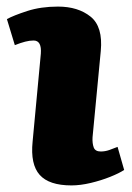

<svg xmlns="http://www.w3.org/2000/svg" viewBox="-20 -549 400 583"><path d="M104 -386Q107 -426 82 -426Q70 -426 56.5 -422.5Q43 -419 25 -412L1 -491Q21 -502 62.5 -515.5Q104 -529 156 -529Q217 -529 255 -498.5Q293 -468 286 -394L261 -132Q260 -114 264.5 -101.5Q269 -89 286 -89Q299 -89 312 -93.5Q325 -98 337 -103L357 -33Q342 -23 314.5 -12Q287 -1 255.5 6.5Q224 14 197 14Q129 14 100.5 -18Q72 -50 79 -119Z"/></svg>

Font: Literata 12pt ExtraBold
Style: Italic
Weight: 800
Italic angle: -2°
Designer: Latin by Veronika Burian and Jose Scaglione. Greek by Irene Vlachou. Cyrillic by Vera Evstafieva
Foundry: TypeTogether
Version: Version 3.002